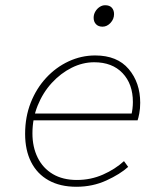

<svg xmlns="http://www.w3.org/2000/svg" viewBox="-20 -702 640 734"><path d="M272 12Q210 12 166 -12.5Q122 -37 99 -82.5Q76 -128 76 -190Q76 -255 97.5 -309.5Q119 -364 156.5 -404.5Q194 -445 242.5 -467.5Q291 -490 344 -490Q428 -490 472 -438Q516 -386 516 -309Q516 -287 512.5 -268.5Q509 -250 506 -242H100L106 -268H508L482 -262Q485 -274 486.5 -287Q488 -300 488 -312Q488 -381 448.5 -422.5Q409 -464 340 -464Q296 -464 254 -443Q212 -422 178 -385Q144 -348 124 -298.5Q104 -249 104 -192Q104 -140 124 -99.5Q144 -59 182 -36.5Q220 -14 274 -14Q327 -14 373.5 -34.5Q420 -55 454 -86L470 -64Q439 -36 386.5 -12Q334 12 272 12ZM372 -600Q356 -600 347 -609.5Q338 -619 338 -634Q338 -647 344.5 -658Q351 -669 361 -675.5Q371 -682 382 -682Q399 -682 407.5 -672.5Q416 -663 416 -648Q416 -629 402.5 -614.5Q389 -600 372 -600Z"/></svg>

Font: Source Code Pro ExtraLight ExtraLight
Style: Italic
Weight: 250
Italic angle: -11°
Monospace: yes
Version: Version 1.016;hotconv 1.0.116;makeotfexe 2.5.65601